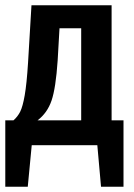

<svg xmlns="http://www.w3.org/2000/svg" viewBox="-22 -549 508 726"><path d="M445 -94V157H360L346 0H98L83 157H-2V-94H29Q45 -108 54.5 -127Q64 -146 71.5 -189Q79 -232 84 -311L97 -529H400V-94ZM285 -442H203L196 -320Q189 -216 173 -169Q157 -122 120 -94H285Z"/></svg>

Font: Fira Sans Compressed Medium
Style: Regular
Weight: 500
Width: 1
Designer: bBox Type GmbH & Carrois Corporate GbR & Edenspiekermann AG
Foundry: bBox Type GmbH & Carrois Corporate GbR & Edenspiekermann AG
Version: Version 4.301